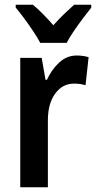

<svg xmlns="http://www.w3.org/2000/svg" viewBox="-20 -786 403 806"><path d="M302 -553Q328 -553 352 -546L339 -428Q319 -435 290 -435Q243 -435 212 -393.5Q181 -352 181 -280V0H65V-543H155L171 -451H177Q196 -493 228 -523Q260 -553 302 -553ZM149 -606Q138 -627 120 -654Q102 -681 82.5 -707.5Q63 -734 46 -754V-766H118Q138 -750 160 -727.5Q182 -705 204 -680Q229 -708 249 -727Q269 -746 291 -766H363V-754Q347 -734 327.5 -708Q308 -682 289.5 -655Q271 -628 260 -606Z"/></svg>

Font: Noto Sans Georgian Condensed SemiBold
Style: Regular
Weight: 600
Width: 3
Designer: Monotype Design Team, Akaki Razmadze
Foundry: Google LLC
Version: Version 2.005; ttfautohint (v1.8.4.7-5d5b)